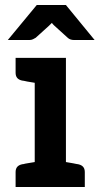

<svg xmlns="http://www.w3.org/2000/svg" viewBox="-20 -743 407 763"><path d="M292 -90C291 -90 289 -91 286 -91C283 -91 278 -93 271 -94C264 -95 254 -97 242 -99V-513H118H42V-454C42 -437 50 -427 67 -423C68 -423 71 -422 74 -422C77 -422 81 -420 88 -419C95 -418 106 -416 118 -414V-99C106 -97 95 -95 88 -94C81 -93 77 -92 74 -91C71 -91 68 -90 67 -90C50 -86 42 -76 42 -59V0H118H242H317V-59C317 -76 309 -86 292 -90ZM356 -584 242 -723H126L11 -584H97C102 -584 107 -585 111 -587C115 -589 119 -591 122 -593L175 -641L180 -646L186 -652C188 -650 189 -648 191 -646L196 -641L249 -593C255 -587 264 -584 274 -584Z"/></svg>

Font: SVN-Aleo
Style: Bold
Weight: 700
Designer: Alessio Laiso
Version: Version 1.2.2